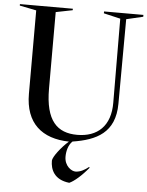

<svg xmlns="http://www.w3.org/2000/svg" viewBox="-61 -749 791 1030"><g transform="rotate(5 334.5 -234.0)"><path d="M289 -700H4V-692L94 -674V-225C94 -66 185 9 330 12C291 46 248 102 248 122C248 169 269 223 351 232C377 221 418 185 453 142L450 138C424 158 405 168 380 169C358 170 319 144 319 94C319 65 327 31 349 10C477 -10 576 -57 577 -213L579 -669L669 -690V-700H457V-690L547 -669L549 -217C550 -90 479 -28 371 -28C263 -28 199 -89 199 -262V-674L289 -692Z"/></g></svg>

Font: Mazius Display
Style: Regular
Weight: 400
Designer: Alberto Casagrande & Collletttivo
Foundry: Collletttivo
Version: Version 2.000;Glyphs 3.2 (3217)